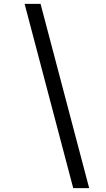

<svg xmlns="http://www.w3.org/2000/svg" viewBox="-20 -823 550 999"><path d="M361 156 108 -803H191L444 156Z"/></svg>

Font: Be Vietnam
Style: Italic
Weight: 400
Italic angle: -9.33299°
Designer: Gabriel Lam
Foundry: TypeRant
Version: Version 3.000